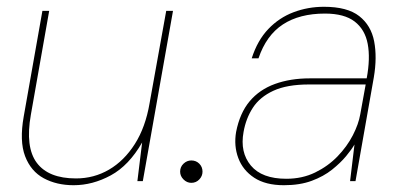

<svg xmlns="http://www.w3.org/2000/svg" viewBox="-20 -534 1183 566"><path d="M197 12Q147 12 109 -8.5Q71 -29 54 -73.5Q37 -118 50 -191L105 -502H125L71 -196Q54 -100 88.5 -54Q123 -8 204 -8Q257 -8 301.5 -34Q346 -60 377.5 -109.5Q409 -159 421 -230L470 -502H490L401 0H385L399 -114Q360 -46 306.5 -17Q253 12 197 12Z M544 5Q531 5 521 -5Q511 -15 511 -28Q511 -42 521 -51.5Q531 -61 544 -61Q558 -61 567.5 -51.5Q577 -42 577 -28Q577 -15 567.5 -5Q558 5 544 5Z M817 12Q763 12 729.5 -10Q696 -32 682.5 -68Q669 -104 676 -145Q687 -201 716 -235.5Q745 -270 790.5 -286.5Q836 -303 893 -303H1061Q1072 -362 1064 -404.5Q1056 -447 1025.5 -470.5Q995 -494 938 -494Q863 -494 814 -462Q765 -430 742 -362H722Q739 -415 771 -448.5Q803 -482 845.5 -498Q888 -514 935 -514Q1004 -514 1039 -486.5Q1074 -459 1083 -412Q1092 -365 1082 -306L1028 0H1012L1025 -108Q1017 -94 1000.5 -74Q984 -54 959 -34Q934 -14 899 -1Q864 12 817 12ZM824 -7Q871 -7 909 -25.5Q947 -44 975 -73Q1003 -102 1020 -135Q1037 -168 1042 -197L1058 -285H891Q826 -285 786 -266.5Q746 -248 725.5 -216.5Q705 -185 698 -145Q687 -85 719.5 -46Q752 -7 824 -7Z"/></svg>

Font: DM Sans 16pt Thin
Style: Italic
Weight: 250
Italic angle: -10°
Version: Version 4.004;gftools[0.9.30]